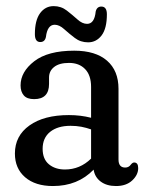

<svg xmlns="http://www.w3.org/2000/svg" viewBox="-20 -614 488 644"><path d="M30 -99Q30 -158.5 78.8 -193.2Q127.5 -228 211 -228Q250.5 -228 285.5 -219V-322.5Q285.5 -361.5 265.5 -382.2Q245.5 -403 211.5 -403Q179 -403 161.8 -389.5Q144.5 -376 144.5 -354V-332.5Q144.5 -281.5 94.5 -281.5Q70.5 -281.5 59.8 -294Q49 -306.5 49 -327.5Q49 -373 94.8 -408.5Q140.5 -444 229 -444Q300.5 -444 339 -410.5Q377.5 -377 377.5 -316V-79Q377.5 -52 400 -52Q412 -52 419 -62Q424.5 -69 430 -69Q443.5 -69 443.5 -50Q443.5 -27.5 423.5 -8.8Q403.5 10 369 10Q338 10 318 -4.8Q298 -19.5 294 -45Q241 10 157.5 10Q98.5 10 64.2 -19.5Q30 -49 30 -99ZM123 -115Q123 -80.5 144 -63Q165 -45.5 198 -45.5Q248 -45.5 285.5 -82V-180Q270 -185.5 253 -188.8Q236 -192 216.5 -192Q173.5 -192 148.2 -171.8Q123 -151.5 123 -115ZM275.5 -472Q250 -472 230.8 -486.8Q211.5 -501.5 195.2 -516.2Q179 -531 163.5 -531Q139 -531 134 -490Q130.5 -473 115 -473Q97 -473 97 -499.5Q97 -546 114.5 -569.8Q132 -593.5 160 -593.5Q185 -593.5 204.2 -578.5Q223.5 -563.5 239.8 -548.8Q256 -534 272 -534Q297 -534 301 -575.5Q305 -592 320 -592Q338.5 -592 338.5 -566Q338.5 -518.5 320.8 -495.2Q303 -472 275.5 -472Z"/></svg>

Font: Fraunces 144pt SuperSoft
Style: Regular
Weight: 400
Version: Version 1.000;[b76b70a41]